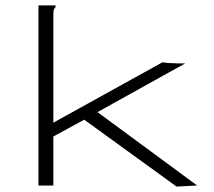

<svg xmlns="http://www.w3.org/2000/svg" viewBox="-20 -685 790 709"><path d="M291 -243 177 -181V0H122V-665H185V-658Q179 -653 178 -646Q177 -639 177 -622V-232L580 -455Q605 -451 636 -451H664L340 -271L708 0L632 4Z"/></svg>

Font: Inconsolata ExtraExpanded Light
Style: Regular
Weight: 300
Width: 8
Monospace: yes
Designer: Raph Levien, Cyreal, Brenton Simpson
Foundry: Raph Levien, Cyreal, Google
Version: Version 3.001; ttfautohint (v1.8.2.53-6de2)